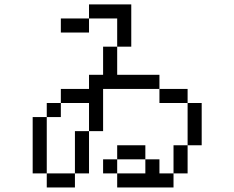

<svg xmlns="http://www.w3.org/2000/svg" viewBox="-20 -832 1040 852"><path d="M187.5 -62.5V0H312.5V-62.5ZM187.5 -62.5Q187.5 -62.5 187.5 -312.5H125Q125 -312.5 125 -62.5ZM312.5 -62.5H375V-250H312.5ZM500 -62.5V0H750V-62.5H687.5V-125H625V-62.5ZM500 -62.5V-125H437.5V-62.5ZM750 -62.5H812.5Q812.5 -62.5 812.5 -187.5H750Q750 -187.5 750 -62.5ZM500 -125H625V-187.5H500ZM812.5 -187.5H875V-375H812.5ZM375 -250H437.5V-437.5H687.5V-375H812.5V-437.5H687.5V-500H500Q500 -500 500 -625H437.5Q437.5 -625 437.5 -500H375V-437.5H250V-375H187.5V-312.5H250V-375H375Q375 -375 375 -250ZM500 -625H562.5V-812.5H375V-750H250V-687.5H375V-750H500Q500 -750 500 -625Z"/></svg>

Font: UnifontExMono
Style: Regular
Weight: 500
Version: Version 15.0.06